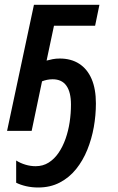

<svg xmlns="http://www.w3.org/2000/svg" viewBox="-20 -561 504 823"><path d="M143.6 242.7Q116.7 242.7 92 237.1Q67.4 231.4 49.3 222.2V127Q67.9 138.7 89.4 145Q110.8 151.4 132.8 151.4Q164.1 151.4 188.5 136Q212.9 120.6 231 94.2Q249 67.9 261 33.9Q272.9 0 278.6 -37.6Q284.2 -75.2 284.2 -112.8Q284.2 -166 264.6 -193.6Q245.1 -221.2 205.6 -221.2Q193.4 -221.2 181.6 -218.8Q169.9 -216.3 160.2 -212.4L115.7 0H10.3L125.5 -540.5H406.2L387.7 -450.7H211.4L179.7 -301.3Q191.9 -304.7 205.8 -307.4Q219.7 -310.1 236.3 -310.1Q284.7 -310.1 319.3 -287.8Q354 -265.6 372.6 -222.7Q391.1 -179.7 391.1 -117.7Q391.1 -67.4 382.1 -16.4Q373 34.7 354.2 81.1Q335.4 127.4 306.2 163.8Q276.9 200.2 236.3 221.4Q195.8 242.7 143.6 242.7Z"/></svg>

Font: Open Sans SemiCondensed SemiBold
Style: Italic
Weight: 600
Width: 4
Italic angle: -12°
Designer: Monotype Design Team
Foundry: Monotype Imaging Inc.
Version: Version 3.000